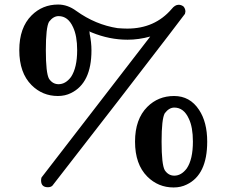

<svg xmlns="http://www.w3.org/2000/svg" viewBox="-20 -770 998 846"><path d="M642 -609Q591 -595 542 -595Q462 -595 384 -627L373 -632L374 -630Q374 -628 375 -626V-621Q383 -584 383 -548Q383 -404 293 -360Q267 -347 235 -347Q167 -347 119 -395Q65 -449 65 -549Q65 -648 119 -702Q167 -750 236 -750Q278 -750 316 -722Q401 -661 498 -646Q524 -644 541 -644Q662 -644 736 -730Q751 -749 767 -749Q779 -749 789 -741Q797 -731 797 -719Q797 -717 795 -709Q794 -706 505 -331Q212 47 211 48Q204 55 191 55Q161 55 161 25Q161 18 163 12ZM238 -699Q215 -699 196 -674Q182 -649 182 -549Q182 -448 196 -423Q212 -399 238 -399Q269 -399 293 -431Q320 -472 320 -549Q320 -612 302 -650Q280 -699 238 -699ZM857 -286Q893 -232 893 -146Q893 0 803 43Q777 56 745 56Q677 56 629 8Q575 -46 575 -146Q575 -245 629 -299Q677 -347 747 -347Q817 -347 857 -286ZM748 -296Q725 -296 706 -271Q692 -246 692 -146Q692 -45 706 -20Q722 4 748 4Q779 4 803 -28Q830 -68 830 -146Q830 -210 812 -247Q790 -296 748 -296Z"/></svg>

Font: KaTeX_Main
Style: Bold
Weight: 700
Version: Version